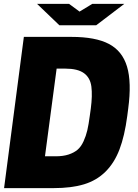

<svg xmlns="http://www.w3.org/2000/svg" viewBox="-20 -970 710 990"><path d="M170.9 -950.2H335.9L390.1 -910.2L456.1 -950.2H621.1L476.1 -839.8H286.1ZM641.1 -410.2 636.2 -372.1Q622.6 -269 596.2 -199.7Q569.8 -130.4 524.2 -85Q478.5 -39.6 413.6 -19.8Q348.6 0 255.9 0H1L103 -779.8H348.1Q472.7 -779.8 541.7 -743.4Q610.8 -707 635 -626.5Q659.2 -545.9 641.1 -410.2ZM211.9 -164.1H267.1Q305.7 -164.1 333.7 -173.3Q361.8 -182.6 379.9 -198Q397.9 -213.4 410.6 -241Q423.3 -268.6 430.2 -298.1Q437 -327.6 442.9 -372.1L448.2 -410.2Q457 -477.5 451.2 -523.4Q445.3 -569.3 412.8 -592.8Q380.4 -616.2 316.9 -616.2H272Z"/></svg>

Font: Cooper Hewitt
Style: Heavy Italic
Weight: 714
Designer: Village Type and Design LLC
Foundry: Cooper Hewitt Smithsonian Design Museum
Version: 1.000